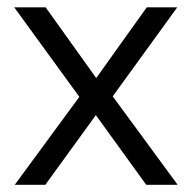

<svg xmlns="http://www.w3.org/2000/svg" viewBox="-20 -514 534 534"><path d="M21 0 200.7 -244.6 19.5 -493.7H106.9L247.6 -296.9L388.2 -493.7H473.1L293.5 -246.1L474.1 0H386.7L246.6 -193.8L106 0Z"/></svg>

Font: Metrophobic
Style: Regular
Weight: 400
Designer: Vernon Adams
Foundry: Vernon Adams
Version: Version 3.200; ttfautohint (v1.8.4.7-5d5b);gftools[0.9.23]